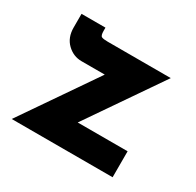

<svg xmlns="http://www.w3.org/2000/svg" viewBox="-112 -605 746 730"><g transform="rotate(30 261.0 -239.5)"><path d="M140 -323Q104 -323 77 -349Q50 -375 50 -419V-479H155V-465Q155 -444 162.5 -440.5Q170 -437 189 -437H466L244 -114H463V0H20L242 -323Z"/></g></svg>

Font: Synthetic
Style: Bold
Weight: 700
Designer: Santiago Orozco
Foundry: Typemade
Version: Version 2.000; ttfautohint (v1.8.4.7-5d5b)